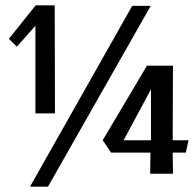

<svg xmlns="http://www.w3.org/2000/svg" viewBox="-20 -652 727 716"><path d="M112 -229V-556L43 -478L13 -507L113 -632H184L185 -229ZM92 44 473 -630H542L159 44ZM540 -4 541 -83H394L363 -129L528 -407H625L624 -129H683L673 -83H624L625 -4ZM441 -129H543V-319Z"/></svg>

Font: Smooch Sans SemiBold
Style: Bold
Weight: 600
Designer: Robert E. Leuschke
Foundry: Robert E. Leuschke
Version: Version 1.010; ttfautohint (v1.8.3)